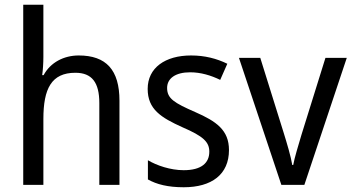

<svg xmlns="http://www.w3.org/2000/svg" viewBox="-20 -780 1484 810"><path d="M163 -540V-760H78V0H163V-278C163 -406 197 -473 298 -473C368 -473 399 -432 399 -345V0H484V-355C484 -485 428 -546 312 -546C250 -546 193 -517 164 -463H158C161 -485 163 -513 163 -540Z M946 -147C946 -231 893 -268 804 -307C715 -346 685 -364 685 -409C685 -449 720 -475 782 -475C827 -475 870 -462 909 -443L939 -511C894 -533 844 -546 786 -546C677 -546 603 -494 603 -405C603 -319 659 -284 750 -243C838 -205 863 -181 863 -140C863 -92 829 -62 755 -62C699 -62 641 -82 604 -104V-23C641 -2 689 10 755 10C873 10 946 -44 946 -147Z M1167 0H1264L1443 -536H1353L1252 -212C1239 -168 1222 -113 1217 -84H1213C1207 -121 1190 -177 1177 -219L1078 -536H988Z"/></svg>

Font: Noto Sans Sinhala SemiCondensed
Style: Regular
Weight: 400
Width: 4
Designer: Jelle Bosma - Monotype Design Team
Foundry: Monotype Imaging Inc.
Version: Version 2.006